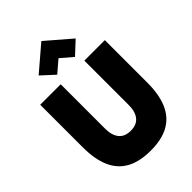

<svg xmlns="http://www.w3.org/2000/svg" viewBox="-277 -1075 1206 1206"><g transform="rotate(-45 326.0 -472.5)"><path d="M326 14Q227 14 163.5 -21.5Q100 -57 69.5 -127.5Q39 -198 39 -303V-681H221V-286Q221 -228 247 -195.5Q273 -163 326 -163Q379 -163 405 -195.5Q431 -228 431 -286V-681H613V-303Q613 -198 582.5 -127.5Q552 -57 489 -21.5Q426 14 326 14ZM248 -739 162 -818 327 -959 491 -818 406 -739 295 -834H359Z"/></g></svg>

Font: Gabarito Black
Style: Regular
Weight: 900
Designer: Leandro Assis / Alvaro Franca / Felipe Casaprima
Foundry: Naipe Foundry
Version: Version 1.000